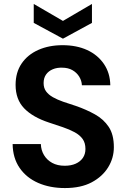

<svg xmlns="http://www.w3.org/2000/svg" viewBox="-20 -941 642 973"><path d="M309 12Q233 12 173.5 -14Q114 -40 79.5 -90Q45 -140 44 -211H187Q188 -180 203 -155Q218 -130 244.5 -115.5Q271 -101 308 -101Q340 -101 363.5 -111.5Q387 -122 400 -141Q413 -160 413 -186Q413 -217 398.5 -237Q384 -257 358 -271Q332 -285 298.5 -296.5Q265 -308 228 -320Q146 -347 102.5 -392Q59 -437 59 -511Q59 -574 89.5 -619Q120 -664 174 -688Q228 -712 297 -712Q368 -712 421.5 -687.5Q475 -663 506.5 -617Q538 -571 539 -509H395Q394 -532 381.5 -552.5Q369 -573 347 -585.5Q325 -598 295 -598Q269 -599 247.5 -590Q226 -581 213.5 -563.5Q201 -546 201 -520Q201 -495 213.5 -478Q226 -461 248 -448.5Q270 -436 300 -425.5Q330 -415 365 -404Q417 -386 461 -361.5Q505 -337 531 -298Q557 -259 557 -195Q557 -140 528 -93Q499 -46 444.5 -17Q390 12 309 12ZM299 -745 151 -825V-921L299 -835L446 -921V-825Z"/></svg>

Font: DM Sans 20pt
Style: Bold
Weight: 700
Version: Version 4.004;gftools[0.9.30]